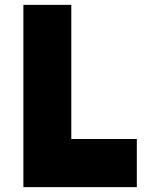

<svg xmlns="http://www.w3.org/2000/svg" viewBox="-20 -770 648 790"><path d="M76.2 0Q105.5 0 192.4 0Q280.3 0 543 0Q543 -49.8 543 -198.2Q475.6 -198.2 273.4 -198.2Q273.4 -335.9 273.4 -750Q223.6 -750 76.2 -750Q76.2 -703.1 76.2 -561.5Q76.2 -421.9 76.2 0Z"/></svg>

Font: Big John
Style: Regular
Weight: 400
Designer: Ion Lucin
Version: Version 1.000